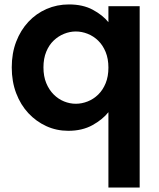

<svg xmlns="http://www.w3.org/2000/svg" viewBox="-20 -582 718 866"><path d="M33 -278Q33 -342 53 -394Q73 -446 108 -483.5Q143 -521 190 -541.5Q237 -562 291 -562Q354 -562 398.5 -538Q443 -514 469 -482V-554H610V264H469V-76Q443 -43 397 -17.5Q351 8 288 8Q235 8 189 -13Q143 -34 108 -71.5Q73 -109 53 -161.5Q33 -214 33 -278ZM469 -277Q469 -317 456.5 -347.5Q444 -378 423 -398.5Q402 -419 375.5 -429.5Q349 -440 322 -440Q295 -440 269 -429.5Q243 -419 222 -399Q201 -379 188.5 -348.5Q176 -318 176 -278Q176 -238 188.5 -207.5Q201 -177 222 -156Q243 -135 269 -124.5Q295 -114 322 -114Q349 -114 375.5 -124.5Q402 -135 423 -155.5Q444 -176 456.5 -206.5Q469 -237 469 -277Z"/></svg>

Font: Poppins SemiBold
Style: Regular
Weight: 600
Designer: Ninad Kale (Devanagari), Jonny Pinhorn (Latin)
Foundry: Indian Type Foundry
Version: Version 3.002 2017